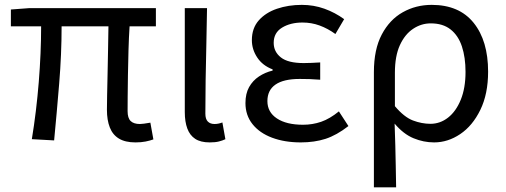

<svg xmlns="http://www.w3.org/2000/svg" viewBox="-20 -577 2096 796"><path d="M541.6 13.4Q499.2 13.4 473.2 -2.4Q447.2 -18.1 435.3 -48.5Q423.3 -78.8 423.3 -122.3Q423.3 -143.5 424.1 -182.9Q425 -222.3 426 -271.7Q427 -321 428 -372.2Q429 -423.4 429.6 -467.8H235.4Q235.4 -353.2 225.4 -231.1Q215.4 -108.9 204.4 5.1L112 0Q130.9 -115.2 140.7 -236.7Q150.5 -358.1 150.5 -467.8H25.1V-537.6L102.6 -543.4H626.3V-467.8H517.2Q514.2 -421.4 512.7 -368.6Q511.2 -315.8 510.4 -265.5Q509.6 -215.2 509.3 -175.7Q509 -136.3 509 -116.3Q509 -87.6 521.7 -75.2Q534.4 -62.9 560 -62.9Q572.2 -62.9 603.4 -68.5L615.9 0.9Q602.3 6 583.8 9.7Q565.2 13.4 541.6 13.4Z M849.3 13.4Q811.9 13.4 789.5 -1.2Q767 -15.9 756.6 -44.1Q746.1 -72.3 746.1 -112.4V-543.4H838.3Q837.5 -469.8 835.5 -393.9Q833.6 -318 832.5 -244.8Q831.4 -171.5 831.4 -105.8Q831.4 -83.3 841.6 -73.1Q851.7 -62.9 869.4 -62.9Q877 -62.9 884.9 -64.4Q892.8 -65.9 902 -69.3L914.4 0.1Q902.8 5.7 887.7 9.5Q872.6 13.4 849.3 13.4Z M1226.9 13.4Q1160 13.4 1108 -6.1Q1056 -25.6 1026.8 -62.4Q997.6 -99.1 997.6 -149.6Q997.6 -188.8 1012.7 -215.9Q1027.9 -243 1053.6 -260Q1079.3 -277 1110.2 -284.4V-289.4Q1068.5 -305.2 1046.4 -338.7Q1024.2 -372.2 1024.2 -410.5Q1024.2 -460.1 1052.8 -492.5Q1081.4 -524.8 1128.5 -540.8Q1175.5 -556.8 1231.4 -556.8Q1280.6 -556.8 1324.9 -540.9Q1369.3 -524.9 1406.8 -497.6L1370.5 -436Q1338.8 -458.9 1305.2 -471.2Q1271.6 -483.6 1234.1 -483.6Q1183.9 -483.6 1149.3 -462.4Q1114.7 -441.2 1114.7 -399.5Q1114.7 -362.5 1144.4 -339Q1174 -315.5 1239.3 -315.5Q1255.5 -315.5 1271.7 -316.3Q1287.9 -317.2 1307.5 -318.2V-246.5Q1283.7 -248.5 1263.4 -249.1Q1243.1 -249.7 1222.5 -249.7Q1155.9 -249.7 1122.3 -226.5Q1088.6 -203.3 1088.6 -157.8Q1088.6 -112.1 1128 -86Q1167.4 -59.8 1236.4 -59.8Q1275.7 -59.8 1311.5 -72.1Q1347.3 -84.5 1385 -115.2L1424.5 -54.4Q1375.6 -16.3 1329.6 -1.4Q1283.6 13.4 1226.9 13.4Z M1530.1 199.6V-277.9Q1530.1 -372.3 1562.8 -434Q1595.4 -495.7 1649.8 -526.2Q1704.2 -556.8 1769.8 -556.8Q1883.8 -556.8 1943.7 -482.3Q2003.6 -407.8 2003.6 -280Q2003.6 -187.5 1971.4 -121.5Q1939.3 -55.6 1888 -21.1Q1836.7 13.4 1779.8 13.4Q1736.3 13.4 1694.6 -3.8Q1652.9 -20.9 1616 -64.5Q1617.8 -15.4 1618.9 26.3Q1620 68 1620.7 109.6Q1621.5 151.2 1622.3 199.6ZM1764.6 -63.7Q1804.7 -63.7 1837.6 -89.4Q1870.6 -115.2 1890.3 -163.6Q1910 -212 1910 -278.8Q1910 -339.2 1895 -384.5Q1879.9 -429.8 1848.1 -454.9Q1816.3 -480.1 1765.8 -480.1Q1726.4 -480.1 1692.5 -457.4Q1658.5 -434.8 1637.8 -389.7Q1617.2 -344.6 1617.2 -275.4V-136.8Q1655.6 -91.3 1692.1 -77.5Q1728.7 -63.7 1764.6 -63.7Z"/></svg>

Font: Noto Sans JP
Style: Regular
Weight: 100
Designer: Ryoko NISHIZUKA 西塚涼子 (kana, bopomofo & ideographs); Paul D. Hunt (Latin, Greek & Cyrillic); Sandoll Communications 산돌커뮤니
Foundry: Adobe
Version: Version 2.004;hotconv 1.0.118;makeotfexe 2.5.65603